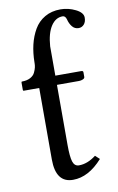

<svg xmlns="http://www.w3.org/2000/svg" viewBox="-82 -744 492 802"><g transform="rotate(-10 163.5 -343.0)"><path d="M164.1 -390.1V-134.8Q164.1 -85.4 170.9 -64.2Q177.7 -43 196.8 -43Q232.9 -43 269 -70.8L287.1 -54.2Q228 12.2 162.1 12.2Q88.9 12.2 88.9 -86.9V-390.1H23.9Q20 -390.1 20 -394V-424.8Q20 -429.2 22.9 -429.2Q43.9 -429.2 58.1 -436.8Q72.3 -444.3 78.1 -456.5Q84 -468.8 85.9 -477.8Q87.9 -486.8 87.9 -496.1V-499Q88.4 -538.6 96.4 -573Q104.5 -607.4 121.1 -636.2Q137.7 -665 166.3 -681.6Q194.8 -698.2 232.9 -698.2Q266.1 -698.2 296.6 -683.1Q327.1 -668 327.1 -647Q327.1 -628.9 317.9 -618.4Q308.6 -607.9 294.9 -607.9Q278.3 -607.9 267.8 -620.8Q257.3 -633.8 252.9 -651.9Q248.5 -668 236.8 -668Q207 -668 187.5 -638.2Q168 -608.4 164.1 -553.7V-429.2H273.9Q282.2 -429.2 282.2 -422.9V-402.8Q282.2 -397 274.4 -393.6Q266.6 -390.1 257.8 -390.1Z"/></g></svg>

Font: Linux Libertine G
Style: Regular
Weight: 400
Designer: Philipp H. Poll
Foundry: Philipp H. Poll
Version: Version 4.7.5